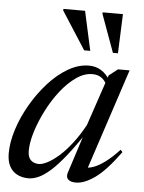

<svg xmlns="http://www.w3.org/2000/svg" viewBox="-52 -746 598 798"><g transform="rotate(5 247.0 -347.0)"><path d="M257.5 -27.5 314.5 -204H323Q281 -141 247.8 -99.5Q214.5 -58 187.8 -34.2Q161 -10.5 138.8 -0.5Q116.5 9.5 96.5 9.5Q70 9.5 49.5 -1Q29 -11.5 17.5 -32.8Q6 -54 6 -87Q6 -133.5 23 -186.8Q40 -240 69.8 -291.5Q99.5 -343 137.8 -385.5Q176 -428 219.5 -453.5Q263 -479 307 -479Q335.5 -479 357.8 -465.2Q380 -451.5 396.5 -424L385 -405Q376 -425 360.8 -435Q345.5 -445 324 -445Q290 -445 256.2 -421.2Q222.5 -397.5 192.2 -358.8Q162 -320 138.8 -274.2Q115.5 -228.5 101.8 -184Q88 -139.5 88 -104.5Q88 -77.5 101 -65.5Q114 -53.5 134 -53.5Q149.5 -53.5 171 -64.8Q192.5 -76 217.8 -98.2Q243 -120.5 269 -154Q295 -187.5 319.5 -232L391.5 -445.5L428 -474H476.5L333.5 -40L323.5 -57Q338.5 -53.5 360.5 -61Q382.5 -68.5 409.8 -88.5Q437 -108.5 468 -142L476.5 -133Q418.5 -53 374 -21.5Q329.5 10 294.5 10Q271.5 10 261.8 0Q252 -10 257.5 -27.5ZM306.5 -540.5H281L179.5 -698.5L180.5 -704.5H270.5ZM422 -540.5H401L343.5 -698.5L344 -704.5H428.5Z"/></g></svg>

Font: Newsreader 48pt
Style: Italic
Weight: 400
Italic angle: -17°
Version: Version 1.003